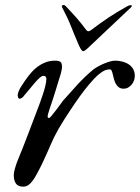

<svg xmlns="http://www.w3.org/2000/svg" viewBox="-20 -711 541 742"><path d="M33.2 -33.7Q33.2 -43 36.9 -56.6Q40.5 -70.3 45.9 -84.7Q51.3 -99.1 57.1 -112.8Q63 -126.5 66.9 -136.7Q80.1 -171.4 93.5 -205.6Q106.9 -239.7 118.7 -272Q124.5 -286.6 131.3 -305.2Q138.2 -323.7 144.5 -342.5Q150.9 -361.3 155 -378.2Q159.2 -395 159.2 -406.2Q159.2 -410.6 156.5 -414.3Q153.8 -418 147.9 -418Q141.6 -418 132.6 -409.7Q123.5 -401.4 113.3 -389.6Q103 -377.9 92.8 -365Q82.5 -352.1 73.7 -342.3Q69.3 -335.4 64.2 -332.5Q59.1 -329.6 56.2 -329.6Q51.3 -329.6 49.8 -335.2Q48.3 -340.8 48.3 -342.8Q48.3 -348.6 52.5 -359.1Q56.6 -369.6 64.5 -380.9Q76.2 -399.4 89.4 -416.7Q102.5 -434.1 117.9 -447.3Q133.3 -460.4 151.9 -468.5Q170.4 -476.6 192.9 -476.6Q206.1 -476.6 212.9 -472.4Q219.7 -468.3 219.7 -451.2Q219.7 -447.8 218.3 -440.7Q216.8 -433.6 214.8 -425.8Q212.4 -418.9 207.5 -402.3Q202.6 -385.7 196.5 -366.2Q190.4 -346.7 184.3 -327.4Q178.2 -308.1 173.3 -294.9Q169.4 -283.7 166.7 -273.9Q164.1 -264.2 164.1 -260.3Q164.1 -256.8 166 -255.9Q168 -254.9 168.9 -254.9Q171.4 -254.9 176 -259.8Q180.7 -264.6 185.1 -271Q189.9 -276.9 195.6 -284.2Q201.2 -291.5 206.3 -298.3Q211.4 -305.2 215.6 -311Q219.7 -316.9 222.2 -320.3Q250.5 -352.5 279.1 -383.8Q307.6 -415 341.3 -442.9Q349.1 -448.7 359.9 -454.6Q370.6 -460.4 382.1 -465.3Q393.6 -470.2 405 -473.4Q416.5 -476.6 425.3 -476.6Q439 -476.6 452.6 -473.1Q466.3 -469.7 477.1 -462.6Q487.8 -455.6 494.4 -444.3Q501 -433.1 501 -417.5Q501 -408.7 497.8 -399.9Q494.6 -391.1 488.8 -384Q482.9 -377 475.1 -372.6Q467.3 -368.2 458 -368.2Q446.3 -368.2 439 -373.8Q431.6 -379.4 427.2 -387.7Q422.9 -396 420.4 -405.5Q418 -415 416 -423.3Q414.1 -431.6 411.6 -437.3Q409.2 -442.9 404.8 -442.9Q387.7 -442.9 372.1 -431.6Q356.4 -420.4 343.3 -406.2Q322.3 -383.3 305.7 -361.8Q289.1 -340.3 271.5 -314.5Q249 -281.7 227.1 -247.3Q205.1 -212.9 188.5 -179.7Q183.6 -169.4 176.5 -153.1Q169.4 -136.7 160.6 -116.9Q151.9 -97.2 141.6 -75.9Q131.3 -54.7 120.1 -34.7Q109.4 -14.6 97.2 -2.2Q85 10.3 70.3 10.3Q49.3 10.3 41.3 -2Q33.2 -14.2 33.2 -33.7ZM218.8 -687Q218.8 -688.5 220 -689.9Q221.2 -691.4 224.6 -691.4Q228.5 -691.4 230.2 -690.7Q231.9 -689.9 234.9 -686.5Q248 -672.4 257.6 -662.1Q267.1 -651.9 275.4 -642.3Q283.7 -632.8 292 -622.6Q300.3 -612.3 311 -598.1Q313.5 -594.7 315.9 -592.5Q318.4 -590.3 321.8 -590.3Q326.7 -590.3 334 -596.2Q351.6 -609.4 367.7 -621.1Q383.8 -632.8 400.1 -643.6Q416.5 -654.3 433.8 -664.8Q451.2 -675.3 471.2 -686.5Q474.1 -688 477.8 -689.5Q481.4 -690.9 485.4 -690.9Q489.3 -690.9 489.3 -688Q489.3 -686 486.3 -682.6L328.6 -533.7Q325.7 -530.8 322 -527.3Q318.4 -523.9 314.7 -520.8Q311 -517.6 307.4 -515.4Q303.7 -513.2 301.3 -513.2Q298.8 -513.2 296.4 -516.1Q293.9 -519 291.5 -522.9Q289.1 -526.9 287.1 -531.2Q285.2 -535.6 283.7 -538.6Q266.1 -579.6 254.6 -608.9Q243.2 -638.2 220.7 -681.6Z"/></svg>

Font: IM FELL French Canon
Style: Italic
Weight: 400
Italic angle: -17°
Designer: Igino Marini
Foundry: Igino Marini
Version: 3.00